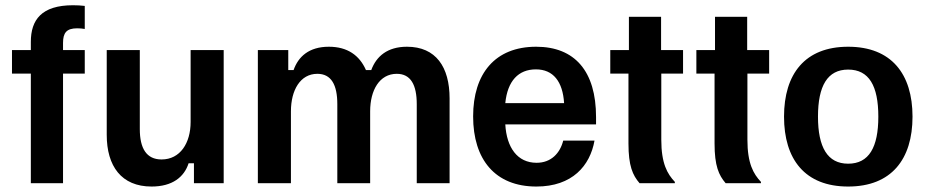

<svg xmlns="http://www.w3.org/2000/svg" viewBox="-20 -688 3478 721"><path d="M216.7 0V-411.7H298.3V-500H216.7V-526.7C216.7 -564.2 229.2 -581.7 270 -581.7C279.2 -581.7 290 -580.8 298.3 -579.2V-665.8C284.2 -667.5 269.2 -668.3 254.2 -668.3C135.8 -668.3 95.8 -613.3 95.8 -530.8V-500H25V-411.7H95.8V0Z M549.2 12.5C627.5 12.5 671.7 -23.3 688.3 -75H708.3V0H820V-500H695.8V-230C695.8 -150.8 656.7 -89.2 586.7 -89.2C530 -89.2 505 -130.8 505 -203.3V-500H380.8V-181.7C380.8 -64.2 435.8 12.5 549.2 12.5Z M1072.5 0V-270C1072.5 -349.2 1107.5 -410.8 1171.7 -410.8C1224.2 -410.8 1246.7 -369.2 1246.7 -296.7V0H1370V-270C1370 -349.2 1405 -410.8 1470 -410.8C1522.5 -410.8 1545 -369.2 1545 -296.7V0H1668.3V-318.3C1668.3 -436.7 1616.7 -512.5 1508.3 -512.5C1435 -512.5 1393.3 -476.7 1374.2 -425H1354.2C1330 -480 1285 -512.5 1215 -512.5C1140 -512.5 1100 -475 1082.5 -425H1062.5V-500H948.3V0Z M1994.2 12.5C2129.2 12.5 2195.8 -65.8 2212.5 -160H2095C2083.3 -113.3 2050 -76.7 1995 -76.7C1923.3 -76.7 1882.5 -133.3 1877.5 -220.8H2218.3V-248.3C2218.3 -420.8 2138.3 -512.5 1993.3 -512.5C1839.2 -512.5 1756.7 -411.7 1756.7 -250.8C1756.7 -89.2 1839.2 12.5 1994.2 12.5ZM1877.5 -300.8C1885.8 -384.2 1926.7 -427.5 1992.5 -427.5C2057.5 -427.5 2093.3 -381.7 2098.3 -300.8Z M2514.2 0V-5C2485.8 -35 2463.3 -74.2 2463.3 -163.3V-411.7H2545V-500H2462.5V-625H2341.7V-500H2271.7V-411.7H2340V-149.2C2340 -65 2355.8 -30 2381.7 0Z M2837.5 0V-5C2809.2 -35 2786.7 -74.2 2786.7 -163.3V-411.7H2868.3V-500H2785.8V-625H2665V-500H2595V-411.7H2663.3V-149.2C2663.3 -65 2679.2 -30 2705 0Z M3165 12.5C3327.5 12.5 3406.7 -90 3406.7 -250C3406.7 -410 3327.5 -512.5 3165 -512.5C3002.5 -512.5 2924.2 -410 2924.2 -250C2924.2 -90 3002.5 12.5 3165 12.5ZM3165 -73.3C3087.5 -73.3 3051.7 -135 3051.7 -250C3051.7 -365.8 3087.5 -426.7 3165 -426.7C3243.3 -426.7 3278.3 -365.8 3278.3 -250C3278.3 -135 3243.3 -73.3 3165 -73.3Z"/></svg>

Font: Familjen Grotesk SemiBold
Style: Regular
Weight: 600
Designer: Anders Wikstroem, Jonas Baeckman, Matilda Gysing, Kristian Moeller
Foundry: Familjen STHLM AB
Version: Version 2.000